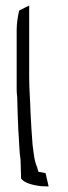

<svg xmlns="http://www.w3.org/2000/svg" viewBox="-20 -673 246 691"><path d="M40 -350C40 -342 41 -331 42 -323V-321C43 -282 44 -243 46 -203C49 -168 49 -129 54 -97V-96L56 -30C68 -15 94 -7 128 -3L155 -2L144 -50C135 -51 127 -54 118 -55L114 -70C102 -97 101 -127 97 -154V-155C94 -191 92 -226 90 -265C89 -309 85 -351 85 -396V-653C74 -648 63 -642 49 -635C44 -614 40 -589 40 -565Z"/></svg>

Font: SolarCharger
Style: 150
Weight: 100
Designer: Mew Too
Foundry: Cannot Into Space Fonts/KineticPlasma Fonts
Version: Version 1.100